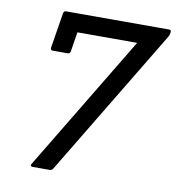

<svg xmlns="http://www.w3.org/2000/svg" viewBox="-76 -723 727 791"><g transform="rotate(10 288.0 -327.5)"><path d="M112 0Q107 0 105 -3Q103 -6 106 -11L448 -578H198L185 -496Q183 -486 174 -486H111Q101 -486 102 -496L126 -645Q128 -655 137 -655H568Q573 -655 575 -652.5Q577 -650 576 -645L575 -637Q573 -631 570 -625L199 -10Q194 0 184 0Z"/></g></svg>

Font: Sofia Sans Hairline
Style: Italic
Weight: 1
Italic angle: -9°
Designer: Botio Nikoltchev, Ani Petrova
Foundry: lettersoup
Version: Version 4.102